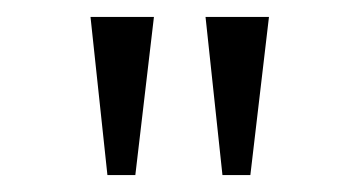

<svg xmlns="http://www.w3.org/2000/svg" viewBox="-20 -743 406 227"><path d="M162 -723H87L107 -536H140ZM298 -723H223L243 -536H276Z"/></svg>

Font: United Sans Thin
Style: Regular
Weight: 100
Designer: Pablo Impallari, Rodrigo Fuenzalida (Modified by Dan O. Williams)
Version: Version 1.000;PS 001.000;hotconv 1.0.88;makeotf.lib2.5.64775